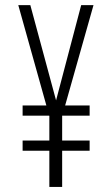

<svg xmlns="http://www.w3.org/2000/svg" viewBox="-20 -734 440 754"><path d="M332 -319.8V-279.8H224.1V-182.1H332V-142.1H224.1V0H173.8V-142.1H68.8V-182.1H173.8V-278.8L172.9 -279.8H68.8V-319.8H162.1L51.8 -713.9H99.1L200.2 -339.8L298.8 -713.9H347.2L235.8 -319.8Z"/></svg>

Font: Open Sans Hebrew Condensed Light
Style: Regular
Weight: 300
Width: 3
Foundry: Ascender Corporation, Yanek Iontef
Version: Version 2.001;PS 002.001;hotconv 1.0.70;makeotf.lib2.5.58329